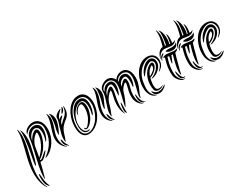

<svg xmlns="http://www.w3.org/2000/svg" viewBox="-89 -1385 3078 2385"><g transform="rotate(-30 1450.0 -192.5)"><path d="M428 -303Q427 -260 413 -215.5Q399 -171 374 -132Q349 -93 314.5 -62.5Q280 -32 238 -16Q225 -11 223 -14Q223 -17 226.5 -19Q230 -21 235 -26Q274 -56 304 -89Q334 -122 355 -160.5Q376 -199 386.5 -244Q397 -289 397 -342Q397 -389 368.5 -417.5Q340 -446 299 -448Q267 -450 233.5 -432.5Q200 -415 172 -378Q171 -397 182 -415Q193 -433 211.5 -446.5Q230 -460 254 -468Q278 -476 303 -476Q327 -476 350 -466.5Q373 -457 391 -436Q409 -415 419 -382.5Q429 -350 428 -303ZM143 -247Q129 -184 113.5 -119.5Q98 -55 78 0Q76 2 73.5 7Q71 12 69 10Q68 10 66 5Q65 3 65 0Q66 -13 69 -33Q72 -53 75.5 -74Q79 -95 83 -115.5Q87 -136 90 -151Q91 -157 95 -178.5Q99 -200 103.5 -229Q108 -258 112.5 -291.5Q117 -325 120 -357Q123 -389 123.5 -415Q124 -441 120 -455Q119 -459 119 -462.5Q119 -466 120 -466Q122 -466 124 -463Q126 -460 127 -458Q138 -440 143.5 -413Q149 -386 150.5 -356Q152 -326 149.5 -297Q147 -268 143 -247ZM179 -184Q173 -146 167.5 -115.5Q162 -85 156 -53Q179 -77 196.5 -96.5Q214 -116 227.5 -136Q241 -156 252.5 -178Q264 -200 275 -229Q284 -254 288 -283Q292 -312 290 -330Q290 -336 286.5 -339Q283 -342 274 -338Q265 -333 251 -320.5Q237 -308 222.5 -288.5Q208 -269 196 -242.5Q184 -216 179 -184ZM186 -277Q190 -290 203 -310Q216 -330 233 -347Q250 -364 269 -373.5Q288 -383 305 -374Q317 -368 321 -349.5Q325 -331 323 -308Q321 -285 314.5 -259.5Q308 -234 300 -215Q277 -158 242.5 -113Q208 -68 150 -29Q149 -24 152.5 -22.5Q156 -21 161.5 -22Q167 -23 173.5 -26Q180 -29 185 -34Q196 -43 209.5 -55Q223 -67 236 -78Q249 -89 258 -95.5Q267 -102 269 -101Q270 -100 267 -94.5Q264 -89 259 -82Q254 -75 249 -68.5Q244 -62 242 -60Q229 -46 218.5 -35.5Q208 -25 193 -15Q181 -6 169.5 -2.5Q158 1 144 -4Q133 46 117.5 100Q102 154 91 196Q88 212 85 210Q83 208 82.5 203Q82 198 82 192Q82 150 87 111Q92 72 100 32.5Q108 -7 117.5 -47.5Q127 -88 137 -132Q148 -180 157.5 -225.5Q167 -271 174 -327Q177 -351 189 -371Q201 -391 218 -404.5Q235 -418 255.5 -425Q276 -432 296 -432Q329 -431 353.5 -407.5Q378 -384 378 -332Q378 -294 366.5 -261Q355 -228 341 -201Q339 -198 332.5 -190Q326 -182 324 -184Q323 -185 325.5 -193Q328 -201 330 -206Q336 -222 341 -249Q346 -276 346.5 -304Q347 -332 339.5 -356Q332 -380 312 -390Q288 -402 265.5 -393.5Q243 -385 225.5 -366Q208 -347 197 -322.5Q186 -298 186 -277ZM98 -485Q113 -432 109.5 -373.5Q106 -315 93 -253.5Q80 -192 63 -129Q46 -66 34 -3Q28 31 24.5 70.5Q21 110 23 151Q25 192 33.5 231.5Q42 271 60 305Q64 313 61.5 313Q59 313 54 307Q30 273 17.5 231.5Q5 190 0.5 146.5Q-4 103 -2 59Q0 15 6 -25Q16 -88 31.5 -149Q47 -210 61 -268Q75 -326 84.5 -380.5Q94 -435 91 -485Q91 -492 93 -492Q94 -493 96 -490Q98 -487 98 -485ZM94 313Q91 314 87 310L83 306Q72 293 63 279Q54 265 48 232Q46 219 45 200Q44 181 44 163Q44 145 46 132Q48 119 52 120Q56 120 59 134Q62 148 63 162Q65 181 65.5 196.5Q66 212 69 228Q73 248 79 267Q85 286 93 303Q94 305 94.5 309Q95 313 94 313Z M572 -333Q564 -299 549.5 -261.5Q535 -224 517 -192Q517 -190 514.5 -185.5Q512 -181 508 -181Q506 -181 505.5 -187Q505 -193 506 -195Q506 -211 510 -237.5Q514 -264 520 -281Q522 -287 526.5 -310Q531 -333 534.5 -361.5Q538 -390 538.5 -416.5Q539 -443 532 -456V-460Q536 -463 541 -458Q554 -447 561.5 -431Q569 -415 572.5 -397.5Q576 -380 575.5 -363Q575 -346 572 -333ZM611 -337Q622 -351 632 -357Q642 -363 652 -367Q653 -367 657 -368Q661 -369 663 -366Q665 -363 662 -359Q659 -355 657 -353Q650 -346 641.5 -337.5Q633 -329 626 -321Q616 -310 610 -295.5Q604 -281 601 -266Q618 -284 633.5 -300Q649 -316 667 -330Q690 -347 707 -374Q724 -401 731 -453Q733 -458 736 -459Q739 -460 739 -452Q742 -394 727 -360Q712 -326 682 -303Q666 -291 650 -277Q634 -263 619.5 -246Q605 -229 593 -206Q581 -183 572 -153Q565 -130 558 -109.5Q551 -89 543 -70Q541 -63 537 -63Q534 -64 534 -73Q529 -121 540.5 -168.5Q552 -216 568 -267Q575 -292 584.5 -317Q594 -342 593 -374Q593 -385 602 -397Q611 -409 624 -419.5Q637 -430 651 -437.5Q665 -445 675 -448Q684 -451 684 -447Q684 -443 678 -437Q657 -418 635.5 -392Q614 -366 611 -337ZM524 -1Q523 0 522.5 -0.5Q522 -1 517 -4Q487 -26 470 -52Q453 -78 445.5 -105.5Q438 -133 439 -160.5Q440 -188 446 -214Q454 -249 465.5 -283.5Q477 -318 487 -350.5Q497 -383 502 -414.5Q507 -446 502 -475Q502 -477 505 -478Q506 -478 507 -476.5Q508 -475 509 -474Q528 -442 528 -408.5Q528 -375 519 -340.5Q510 -306 496.5 -270.5Q483 -235 475 -199Q465 -153 473.5 -101Q482 -49 520 -8Q522 -5 524 -4Q526 -3 524 -1ZM554 0Q552 0 550 -1L546 -3Q532 -12 521 -22.5Q510 -33 502 -53Q499 -60 497 -71.5Q495 -83 494.5 -93Q494 -103 495.5 -110Q497 -117 501 -116Q504 -116 507.5 -108Q511 -100 513 -92Q515 -81 517.5 -71Q520 -61 524 -53Q535 -28 553 -5Q555 0 554 0ZM717 -449Q717 -428 705 -412Q693 -396 676 -385Q673 -383 672 -385.5Q671 -388 671 -389Q671 -395 676 -403.5Q681 -412 687.5 -421.5Q694 -431 700 -441Q706 -451 708 -459Q711 -464 714 -459Q717 -454 717 -449Z M1053 -277Q1056 -304 1054 -334Q1052 -364 1041.5 -389.5Q1031 -415 1009.5 -432Q988 -449 953 -449Q906 -449 871 -423.5Q836 -398 811 -360.5Q786 -323 772 -280.5Q758 -238 754 -203Q748 -155 752.5 -120Q757 -85 769 -62.5Q781 -40 799.5 -29Q818 -18 840 -18Q871 -17 905.5 -35.5Q940 -54 970 -87.5Q1000 -121 1022.5 -169.5Q1045 -218 1053 -277ZM731 -208Q735 -248 751 -296Q767 -344 795.5 -385Q824 -426 864 -453.5Q904 -481 957 -481Q997 -481 1023 -462Q1049 -443 1063 -413.5Q1077 -384 1081 -349.5Q1085 -315 1081 -284Q1072 -212 1046 -159Q1020 -106 985 -70.5Q950 -35 911 -17.5Q872 0 836 0Q809 0 787.5 -12Q766 -24 751.5 -49.5Q737 -75 731.5 -114.5Q726 -154 731 -208ZM843 -67Q838 -67 833 -70.5Q828 -74 825 -79Q822 -84 821 -89Q820 -94 825 -96Q828 -97 833 -89Q838 -81 844 -81Q854 -81 867.5 -94Q881 -107 893.5 -124.5Q906 -142 915.5 -159Q925 -176 929 -184Q933 -192 937 -204.5Q941 -217 944.5 -230Q948 -243 950.5 -255.5Q953 -268 954 -277Q959 -322 952 -346.5Q945 -371 929 -371Q917 -371 904 -363.5Q891 -356 879.5 -344Q868 -332 859 -317.5Q850 -303 846 -288Q841 -271 839 -271Q836 -271 836 -288Q839 -307 849 -325.5Q859 -344 874 -358.5Q889 -373 907 -382.5Q925 -392 944 -392Q963 -392 972.5 -378.5Q982 -365 986 -345.5Q990 -326 989.5 -305.5Q989 -285 987 -273Q983 -246 974.5 -220.5Q966 -195 954 -169Q948 -157 936 -139.5Q924 -122 908.5 -106Q893 -90 875.5 -78.5Q858 -67 843 -67ZM875 -48Q876 -42 865.5 -38Q855 -34 844 -34Q813 -35 796.5 -54Q780 -73 773.5 -99Q767 -125 767.5 -153Q768 -181 770 -200Q774 -233 786 -274Q798 -315 820 -351Q842 -387 874 -411.5Q906 -436 950 -436Q979 -436 996.5 -421Q1014 -406 1022.5 -384Q1031 -362 1032.5 -336.5Q1034 -311 1031 -290Q1029 -267 1024 -248Q1019 -229 1010 -206Q1007 -199 1002 -190Q997 -181 991 -182Q988 -183 989.5 -190Q991 -197 993.5 -207.5Q996 -218 999 -229.5Q1002 -241 1003 -251Q1005 -268 1005.5 -293.5Q1006 -319 1001.5 -343Q997 -367 985 -384Q973 -401 949 -401Q914 -401 884.5 -378.5Q855 -356 833 -323.5Q811 -291 797.5 -255.5Q784 -220 781 -193Q779 -177 780 -153Q781 -129 787.5 -105.5Q794 -82 809 -65Q824 -48 850 -47Q858 -46 865.5 -48.5Q873 -51 875 -48Z M1363 -253Q1349 -193 1344 -128Q1339 -63 1352 -2Q1353 0 1351.5 2.5Q1350 5 1348 0Q1331 -33 1324.5 -67Q1318 -101 1318 -134.5Q1318 -168 1323 -202Q1328 -236 1336 -269Q1337 -273 1340 -285.5Q1343 -298 1344.5 -310.5Q1346 -323 1344 -330Q1342 -337 1332 -330Q1309 -313 1289.5 -287.5Q1270 -262 1258 -238Q1257 -236 1253.5 -226.5Q1250 -217 1246.5 -206Q1243 -195 1240 -184.5Q1237 -174 1236 -171Q1228 -140 1216 -112Q1204 -84 1196 -60Q1193 -50 1192 -51Q1187 -51 1187 -60Q1182 -109 1195.5 -154.5Q1209 -200 1225 -248Q1235 -279 1243.5 -309.5Q1252 -340 1251 -377Q1250 -403 1270.5 -428Q1291 -453 1332 -470Q1356 -480 1377 -479Q1398 -478 1416 -470Q1434 -462 1448 -447Q1462 -432 1471 -414Q1477 -425 1489 -437.5Q1501 -450 1517.5 -459Q1534 -468 1554.5 -472.5Q1575 -477 1600 -473Q1618 -470 1631.5 -461Q1645 -452 1655.5 -440.5Q1666 -429 1672 -417Q1678 -405 1681 -397Q1692 -364 1692.5 -323Q1693 -282 1684 -249Q1669 -195 1648.5 -153Q1628 -111 1621 -78Q1618 -67 1617 -67Q1613 -67 1612.5 -71Q1612 -75 1611 -79Q1609 -100 1616.5 -132.5Q1624 -165 1634 -202.5Q1644 -240 1652 -279Q1660 -318 1659 -351.5Q1658 -385 1644 -410Q1630 -435 1596 -444Q1569 -451 1548.5 -444.5Q1528 -438 1514 -430Q1493 -416 1487 -400.5Q1481 -385 1481 -371Q1498 -402 1526 -420.5Q1554 -439 1592 -427Q1617 -419 1627.5 -397Q1638 -375 1639 -348Q1640 -321 1633.5 -294Q1627 -267 1618 -249Q1617 -247 1613 -239.5Q1609 -232 1604 -233Q1603 -233 1603.5 -241Q1604 -249 1604 -253Q1607 -265 1608 -281Q1609 -297 1608.5 -314Q1608 -331 1606 -347Q1604 -363 1600 -374Q1595 -388 1584.5 -392.5Q1574 -397 1562 -395Q1550 -393 1538.5 -387Q1527 -381 1519 -374Q1497 -355 1492 -339.5Q1487 -324 1484 -304Q1496 -324 1513.5 -341.5Q1531 -359 1548 -370Q1557 -374 1563.5 -373Q1570 -372 1574.5 -367.5Q1579 -363 1581 -356.5Q1583 -350 1584 -345Q1587 -312 1581.5 -287Q1576 -262 1568.5 -235.5Q1561 -209 1556.5 -176.5Q1552 -144 1558 -96Q1563 -61 1579 -33Q1595 -5 1619 2Q1626 4 1622.5 5Q1619 6 1617 6Q1599 4 1583 -8Q1567 -20 1554.5 -38Q1542 -56 1534 -78Q1526 -100 1525 -122Q1522 -167 1530.5 -207.5Q1539 -248 1547 -277Q1549 -285 1551.5 -297.5Q1554 -310 1553.5 -319Q1553 -328 1547 -329.5Q1541 -331 1527 -318Q1507 -300 1492 -279Q1477 -258 1470 -232Q1447 -149 1404 -73Q1402 -69 1399 -65.5Q1396 -62 1395 -63Q1393 -63 1394 -68Q1395 -73 1396 -78Q1402 -113 1411 -146Q1420 -179 1428.5 -213.5Q1437 -248 1443.5 -284.5Q1450 -321 1451 -363Q1449 -377 1445.5 -392Q1442 -407 1425 -427Q1405 -449 1378 -450Q1351 -451 1334 -445Q1323 -442 1310.5 -434Q1298 -426 1287.5 -415Q1277 -404 1270.5 -389.5Q1264 -375 1267 -358Q1278 -378 1292.5 -397Q1307 -416 1330 -426Q1337 -429 1348 -431.5Q1359 -434 1371 -434.5Q1383 -435 1395 -431Q1407 -427 1416 -416Q1432 -396 1433.5 -380Q1435 -364 1434 -348Q1432 -319 1425 -293.5Q1418 -268 1407 -245Q1406 -242 1402 -235.5Q1398 -229 1396 -229Q1394 -230 1393.5 -237.5Q1393 -245 1395 -248Q1396 -259 1398 -280.5Q1400 -302 1400.5 -325.5Q1401 -349 1398 -368.5Q1395 -388 1385 -396Q1376 -403 1358 -400Q1340 -397 1326 -386Q1312 -375 1302.5 -365Q1293 -355 1287 -344.5Q1281 -334 1276.5 -321.5Q1272 -309 1269 -292Q1281 -315 1297 -335Q1313 -355 1336 -369Q1352 -380 1361 -378Q1370 -376 1373.5 -367Q1377 -358 1376.5 -344Q1376 -330 1375 -318Q1373 -302 1370 -285Q1367 -268 1363 -253ZM1649 2Q1649 2 1644 2Q1642 2 1639 1Q1625 -2 1609 -11.5Q1593 -21 1582 -47Q1578 -57 1576 -73Q1574 -89 1574 -104Q1574 -119 1576 -130Q1578 -141 1582 -140Q1583 -140 1584.5 -135.5Q1586 -131 1587 -125Q1588 -119 1589 -113Q1590 -107 1590 -104Q1592 -90 1595 -76.5Q1598 -63 1603 -52Q1608 -37 1621.5 -20.5Q1635 -4 1646 -2Q1651 0 1649 2ZM1380 0Q1382 7 1380 7Q1375 7 1372 2Q1367 -4 1362 -15.5Q1357 -27 1358 -55Q1358 -66 1360 -81.5Q1362 -97 1364.5 -110.5Q1367 -124 1370 -133Q1373 -142 1377 -141Q1378 -141 1378.5 -136.5Q1379 -132 1379.5 -126Q1380 -120 1380 -114.5Q1380 -109 1380 -107Q1380 -91 1379 -78.5Q1378 -66 1378 -52Q1378 -33 1378 -20Q1378 -7 1380 0ZM1232 -332Q1221 -294 1202.5 -257Q1184 -220 1172 -186Q1171 -184 1168.5 -178.5Q1166 -173 1162 -174Q1160 -175 1159.5 -180.5Q1159 -186 1159 -189Q1159 -205 1164.5 -231.5Q1170 -258 1176 -275Q1178 -281 1183.5 -305.5Q1189 -330 1193.5 -359Q1198 -388 1199.5 -415Q1201 -442 1194 -454Q1190 -461 1194 -461Q1197 -461 1202 -456Q1214 -445 1221.5 -429Q1229 -413 1232.5 -395.5Q1236 -378 1235.5 -361Q1235 -344 1232 -332ZM1166 1Q1135 -20 1118.5 -45Q1102 -70 1096 -97Q1090 -124 1091.5 -152Q1093 -180 1099 -207Q1107 -243 1119.5 -278.5Q1132 -314 1143.5 -347.5Q1155 -381 1161.5 -413Q1168 -445 1163 -474Q1163 -478 1164 -478Q1166 -478 1169 -473Q1187 -441 1186 -407Q1185 -373 1175 -337.5Q1165 -302 1150.5 -265.5Q1136 -229 1128 -192Q1123 -169 1121.5 -143.5Q1120 -118 1125 -93Q1130 -68 1141.5 -44Q1153 -20 1173 -1Q1177 1 1175 3Q1173 5 1170.5 3.5Q1168 2 1166 1ZM1204 5Q1201 7 1196 2Q1185 -6 1174.5 -15Q1164 -24 1154 -44Q1150 -51 1148 -62Q1146 -73 1146 -83.5Q1146 -94 1147.5 -101Q1149 -108 1152 -108Q1156 -107 1158.5 -97Q1161 -87 1163 -84Q1167 -73 1170 -63.5Q1173 -54 1177 -45Q1183 -31 1189 -21Q1195 -11 1203 -1Q1204 0 1205 2Q1206 4 1204 5Z M2002 -408Q2010 -398 2014.5 -383Q2019 -368 2018 -350.5Q2017 -333 2010 -314Q2003 -295 1988 -277Q1959 -243 1924.5 -224.5Q1890 -206 1862 -206Q1845 -206 1862 -212Q1871 -215 1883.5 -221.5Q1896 -228 1910 -237.5Q1924 -247 1938.5 -260Q1953 -273 1965 -290Q1985 -318 1988.5 -344.5Q1992 -371 1978 -385Q1966 -397 1950 -398.5Q1934 -400 1902 -381Q1873 -364 1850 -339Q1827 -314 1807 -286Q1796 -272 1792.5 -272Q1789 -272 1795 -290Q1807 -325 1828.5 -355Q1850 -385 1880 -406Q1902 -421 1920.5 -427Q1939 -433 1954.5 -432Q1970 -431 1982 -424.5Q1994 -418 2002 -408ZM2056 -338Q2052 -314 2043.5 -297.5Q2035 -281 2024.5 -269.5Q2014 -258 2003.5 -251Q1993 -244 1985 -238Q1981 -235 1979 -237Q1977 -239 1982 -244Q2000 -259 2018.5 -284.5Q2037 -310 2038 -341Q2038 -394 2012 -422Q1986 -450 1947 -446.5Q1908 -443 1866 -416Q1839 -399 1818.5 -376.5Q1798 -354 1783 -328.5Q1768 -303 1758.5 -276Q1749 -249 1745 -222Q1741 -196 1737.5 -166Q1734 -136 1737.5 -107Q1741 -78 1756 -51.5Q1771 -25 1803 -6Q1808 -3 1813.5 -2Q1819 -1 1819 0Q1819 2 1814 2.5Q1809 3 1803 1Q1778 -4 1760.5 -19.5Q1743 -35 1732 -55Q1721 -75 1715 -97Q1709 -119 1708 -137Q1702 -216 1730 -293Q1736 -309 1745.5 -329Q1755 -349 1769 -369.5Q1783 -390 1802 -409.5Q1821 -429 1845 -444Q1868 -458 1893 -465Q1918 -472 1943 -471.5Q1968 -471 1990 -462.5Q2012 -454 2029 -437Q2044 -421 2052.5 -396Q2061 -371 2056 -338ZM1965 -374Q1977 -360 1968 -330.5Q1959 -301 1926 -271Q1908 -254 1891 -243.5Q1874 -233 1848 -225Q1837 -187 1834 -150Q1831 -113 1836 -90Q1837 -81 1842.5 -72.5Q1848 -64 1858.5 -59.5Q1869 -55 1886 -56Q1903 -57 1928 -67Q1935 -70 1936.5 -68.5Q1938 -67 1930 -62Q1912 -48 1892 -42.5Q1872 -37 1854.5 -39Q1837 -41 1824.5 -51Q1812 -61 1808 -78Q1800 -113 1801 -151Q1802 -189 1812.5 -226Q1823 -263 1842.5 -295.5Q1862 -328 1891 -351Q1945 -394 1965 -374ZM1955 -55Q1948 -45 1937.5 -35.5Q1927 -26 1913.5 -18.5Q1900 -11 1885.5 -6Q1871 -1 1856 -1Q1830 -1 1807.5 -12.5Q1785 -24 1773 -59Q1771 -63 1771 -66.5Q1771 -70 1773 -70Q1777 -72 1781 -67.5Q1785 -63 1789 -58Q1800 -45 1817.5 -35Q1835 -25 1851 -25Q1881 -25 1903 -34Q1925 -43 1945 -58Q1950 -61 1956.5 -64Q1963 -67 1955 -55ZM1941 -347Q1937 -355 1912 -334Q1889 -316 1875.5 -292.5Q1862 -269 1852 -241Q1871 -250 1887 -261.5Q1903 -273 1917 -284Q1932 -297 1939 -318Q1946 -339 1941 -347Z M2339 -444Q2340 -443 2340 -439.5Q2340 -436 2339 -434Q2330 -405 2308 -393Q2286 -381 2269 -381Q2248 -381 2226 -384.5Q2204 -388 2184 -403Q2182 -405 2179 -407Q2176 -409 2176 -411Q2176 -414 2179 -415.5Q2182 -417 2184 -418Q2193 -420 2207.5 -421.5Q2222 -423 2236 -421Q2246 -419 2260 -419Q2274 -419 2288.5 -421Q2303 -423 2315 -427.5Q2327 -432 2333 -441Q2336 -445 2339 -444ZM2346 -475 2343 -470Q2326 -448 2307 -441.5Q2288 -435 2267 -436Q2246 -437 2224.5 -441.5Q2203 -446 2182 -447Q2154 -448 2126 -430Q2098 -412 2078 -367Q2075 -361 2074 -364.5Q2073 -368 2074 -371Q2082 -401 2093 -421Q2104 -441 2116.5 -453.5Q2129 -466 2143 -472Q2157 -478 2172 -480Q2189 -537 2198.5 -591.5Q2208 -646 2200 -695Q2200 -699 2200 -699Q2202 -700 2204 -698Q2206 -696 2206 -695Q2228 -647 2224 -592.5Q2220 -538 2204 -478Q2209 -477 2212 -477Q2215 -477 2219 -477Q2224 -503 2228.5 -532.5Q2233 -562 2235.5 -589Q2238 -616 2237 -638Q2236 -660 2230 -671Q2227 -680 2230 -680Q2232 -680 2233 -678Q2234 -676 2236 -674Q2250 -660 2258 -636Q2266 -612 2269 -585Q2272 -558 2271 -531.5Q2270 -505 2265 -485L2261 -469Q2264 -467 2267 -467Q2270 -467 2273 -466Q2279 -496 2283.5 -526Q2288 -556 2287 -589Q2287 -596 2288 -596Q2290 -596 2291 -593Q2292 -590 2293 -588Q2305 -566 2304.5 -533Q2304 -500 2299 -463Q2321 -463 2341 -475Q2346 -478 2346 -475ZM2139 -407Q2139 -402 2133.5 -397Q2128 -392 2125 -390Q2120 -386 2113.5 -380.5Q2107 -375 2102 -369Q2097 -361 2092.5 -355Q2088 -349 2085 -338Q2084 -336 2082.5 -334.5Q2081 -333 2080 -334Q2077 -337 2080 -347Q2084 -362 2088 -371.5Q2092 -381 2103 -392Q2107 -396 2113 -400Q2119 -404 2125 -407Q2131 -410 2135 -410Q2139 -410 2139 -407ZM2217 -5Q2222 -7 2221 -4Q2220 -1 2218 0Q2200 6 2180 -2Q2160 -10 2143 -27Q2126 -44 2114 -66.5Q2102 -89 2099 -111Q2094 -158 2098 -202Q2102 -246 2113 -289L2130 -352Q2124 -352 2118 -355Q2111 -357 2111 -360Q2111 -362 2118 -366Q2146 -380 2174.5 -378Q2203 -376 2232 -371Q2250 -368 2268.5 -366.5Q2287 -365 2309 -374Q2311 -376 2313 -375Q2315 -373 2312 -368Q2306 -355 2295 -349Q2284 -343 2272 -340Q2264 -314 2258 -293.5Q2252 -273 2248 -259Q2237 -211 2222.5 -161.5Q2208 -112 2203 -78Q2201 -67 2199 -66Q2197 -65 2195 -70Q2193 -75 2192 -78Q2188 -107 2190.5 -138.5Q2193 -170 2200 -203Q2207 -236 2216 -269.5Q2225 -303 2235 -337Q2230 -337 2225 -337Q2220 -337 2215 -338Q2207 -317 2198.5 -296.5Q2190 -276 2182 -258Q2181 -256 2177.5 -248.5Q2174 -241 2172 -241Q2168 -242 2169 -250.5Q2170 -259 2170 -262Q2172 -277 2176.5 -297Q2181 -317 2185 -340Q2180 -341 2174 -341.5Q2168 -342 2162 -344Q2156 -324 2150.5 -305Q2145 -286 2140 -267Q2132 -232 2128 -192.5Q2124 -153 2128 -111Q2130 -92 2138.5 -72Q2147 -52 2159 -36Q2171 -20 2186.5 -11Q2202 -2 2217 -5ZM2226 -27Q2231 -31 2232 -27.5Q2233 -24 2228 -21Q2224 -18 2217.5 -16.5Q2211 -15 2203 -16Q2195 -17 2186 -22Q2177 -27 2169 -38Q2162 -47 2157.5 -64Q2153 -81 2151 -97.5Q2149 -114 2150 -126Q2151 -138 2155 -138Q2160 -138 2162.5 -124Q2165 -110 2167 -101Q2171 -85 2178 -68Q2185 -51 2193 -41Q2203 -28 2211 -25.5Q2219 -23 2226 -27Z M2590 -444Q2591 -443 2591 -439.5Q2591 -436 2590 -434Q2581 -405 2559 -393Q2537 -381 2520 -381Q2499 -381 2477 -384.5Q2455 -388 2435 -403Q2433 -405 2430 -407Q2427 -409 2427 -411Q2427 -414 2430 -415.5Q2433 -417 2435 -418Q2444 -420 2458.5 -421.5Q2473 -423 2487 -421Q2497 -419 2511 -419Q2525 -419 2539.5 -421Q2554 -423 2566 -427.5Q2578 -432 2584 -441Q2587 -445 2590 -444ZM2597 -475 2594 -470Q2577 -448 2558 -441.5Q2539 -435 2518 -436Q2497 -437 2475.5 -441.5Q2454 -446 2433 -447Q2405 -448 2377 -430Q2349 -412 2329 -367Q2326 -361 2325 -364.5Q2324 -368 2325 -371Q2333 -401 2344 -421Q2355 -441 2367.5 -453.5Q2380 -466 2394 -472Q2408 -478 2423 -480Q2440 -537 2449.5 -591.5Q2459 -646 2451 -695Q2451 -699 2451 -699Q2453 -700 2455 -698Q2457 -696 2457 -695Q2479 -647 2475 -592.5Q2471 -538 2455 -478Q2460 -477 2463 -477Q2466 -477 2470 -477Q2475 -503 2479.5 -532.5Q2484 -562 2486.5 -589Q2489 -616 2488 -638Q2487 -660 2481 -671Q2478 -680 2481 -680Q2483 -680 2484 -678Q2485 -676 2487 -674Q2501 -660 2509 -636Q2517 -612 2520 -585Q2523 -558 2522 -531.5Q2521 -505 2516 -485L2512 -469Q2515 -467 2518 -467Q2521 -467 2524 -466Q2530 -496 2534.5 -526Q2539 -556 2538 -589Q2538 -596 2539 -596Q2541 -596 2542 -593Q2543 -590 2544 -588Q2556 -566 2555.5 -533Q2555 -500 2550 -463Q2572 -463 2592 -475Q2597 -478 2597 -475ZM2390 -407Q2390 -402 2384.5 -397Q2379 -392 2376 -390Q2371 -386 2364.5 -380.5Q2358 -375 2353 -369Q2348 -361 2343.5 -355Q2339 -349 2336 -338Q2335 -336 2333.5 -334.5Q2332 -333 2331 -334Q2328 -337 2331 -347Q2335 -362 2339 -371.5Q2343 -381 2354 -392Q2358 -396 2364 -400Q2370 -404 2376 -407Q2382 -410 2386 -410Q2390 -410 2390 -407ZM2468 -5Q2473 -7 2472 -4Q2471 -1 2469 0Q2451 6 2431 -2Q2411 -10 2394 -27Q2377 -44 2365 -66.5Q2353 -89 2350 -111Q2345 -158 2349 -202Q2353 -246 2364 -289L2381 -352Q2375 -352 2369 -355Q2362 -357 2362 -360Q2362 -362 2369 -366Q2397 -380 2425.5 -378Q2454 -376 2483 -371Q2501 -368 2519.5 -366.5Q2538 -365 2560 -374Q2562 -376 2564 -375Q2566 -373 2563 -368Q2557 -355 2546 -349Q2535 -343 2523 -340Q2515 -314 2509 -293.5Q2503 -273 2499 -259Q2488 -211 2473.5 -161.5Q2459 -112 2454 -78Q2452 -67 2450 -66Q2448 -65 2446 -70Q2444 -75 2443 -78Q2439 -107 2441.5 -138.5Q2444 -170 2451 -203Q2458 -236 2467 -269.5Q2476 -303 2486 -337Q2481 -337 2476 -337Q2471 -337 2466 -338Q2458 -317 2449.5 -296.5Q2441 -276 2433 -258Q2432 -256 2428.5 -248.5Q2425 -241 2423 -241Q2419 -242 2420 -250.5Q2421 -259 2421 -262Q2423 -277 2427.5 -297Q2432 -317 2436 -340Q2431 -341 2425 -341.5Q2419 -342 2413 -344Q2407 -324 2401.5 -305Q2396 -286 2391 -267Q2383 -232 2379 -192.5Q2375 -153 2379 -111Q2381 -92 2389.5 -72Q2398 -52 2410 -36Q2422 -20 2437.5 -11Q2453 -2 2468 -5ZM2477 -27Q2482 -31 2483 -27.5Q2484 -24 2479 -21Q2475 -18 2468.5 -16.5Q2462 -15 2454 -16Q2446 -17 2437 -22Q2428 -27 2420 -38Q2413 -47 2408.5 -64Q2404 -81 2402 -97.5Q2400 -114 2401 -126Q2402 -138 2406 -138Q2411 -138 2413.5 -124Q2416 -110 2418 -101Q2422 -85 2429 -68Q2436 -51 2444 -41Q2454 -28 2462 -25.5Q2470 -23 2477 -27Z M2848 -408Q2856 -398 2860.5 -383Q2865 -368 2864 -350.5Q2863 -333 2856 -314Q2849 -295 2834 -277Q2805 -243 2770.5 -224.5Q2736 -206 2708 -206Q2691 -206 2708 -212Q2717 -215 2729.5 -221.5Q2742 -228 2756 -237.5Q2770 -247 2784.5 -260Q2799 -273 2811 -290Q2831 -318 2834.5 -344.5Q2838 -371 2824 -385Q2812 -397 2796 -398.5Q2780 -400 2748 -381Q2719 -364 2696 -339Q2673 -314 2653 -286Q2642 -272 2638.5 -272Q2635 -272 2641 -290Q2653 -325 2674.5 -355Q2696 -385 2726 -406Q2748 -421 2766.5 -427Q2785 -433 2800.5 -432Q2816 -431 2828 -424.5Q2840 -418 2848 -408ZM2902 -338Q2898 -314 2889.5 -297.5Q2881 -281 2870.5 -269.5Q2860 -258 2849.5 -251Q2839 -244 2831 -238Q2827 -235 2825 -237Q2823 -239 2828 -244Q2846 -259 2864.5 -284.5Q2883 -310 2884 -341Q2884 -394 2858 -422Q2832 -450 2793 -446.5Q2754 -443 2712 -416Q2685 -399 2664.5 -376.5Q2644 -354 2629 -328.5Q2614 -303 2604.5 -276Q2595 -249 2591 -222Q2587 -196 2583.5 -166Q2580 -136 2583.5 -107Q2587 -78 2602 -51.5Q2617 -25 2649 -6Q2654 -3 2659.5 -2Q2665 -1 2665 0Q2665 2 2660 2.5Q2655 3 2649 1Q2624 -4 2606.5 -19.5Q2589 -35 2578 -55Q2567 -75 2561 -97Q2555 -119 2554 -137Q2548 -216 2576 -293Q2582 -309 2591.5 -329Q2601 -349 2615 -369.5Q2629 -390 2648 -409.5Q2667 -429 2691 -444Q2714 -458 2739 -465Q2764 -472 2789 -471.5Q2814 -471 2836 -462.5Q2858 -454 2875 -437Q2890 -421 2898.5 -396Q2907 -371 2902 -338ZM2811 -374Q2823 -360 2814 -330.5Q2805 -301 2772 -271Q2754 -254 2737 -243.5Q2720 -233 2694 -225Q2683 -187 2680 -150Q2677 -113 2682 -90Q2683 -81 2688.5 -72.5Q2694 -64 2704.5 -59.5Q2715 -55 2732 -56Q2749 -57 2774 -67Q2781 -70 2782.5 -68.5Q2784 -67 2776 -62Q2758 -48 2738 -42.5Q2718 -37 2700.5 -39Q2683 -41 2670.5 -51Q2658 -61 2654 -78Q2646 -113 2647 -151Q2648 -189 2658.5 -226Q2669 -263 2688.5 -295.5Q2708 -328 2737 -351Q2791 -394 2811 -374ZM2801 -55Q2794 -45 2783.5 -35.5Q2773 -26 2759.5 -18.5Q2746 -11 2731.5 -6Q2717 -1 2702 -1Q2676 -1 2653.5 -12.5Q2631 -24 2619 -59Q2617 -63 2617 -66.5Q2617 -70 2619 -70Q2623 -72 2627 -67.5Q2631 -63 2635 -58Q2646 -45 2663.5 -35Q2681 -25 2697 -25Q2727 -25 2749 -34Q2771 -43 2791 -58Q2796 -61 2802.5 -64Q2809 -67 2801 -55ZM2787 -347Q2783 -355 2758 -334Q2735 -316 2721.5 -292.5Q2708 -269 2698 -241Q2717 -250 2733 -261.5Q2749 -273 2763 -284Q2778 -297 2785 -318Q2792 -339 2787 -347Z"/></g></svg>

Font: Akronim
Style: Regular
Weight: 400
Designer: Grzegorz Klimczewski
Foundry: Fonty.PL
Version: Version 1.002